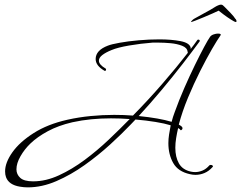

<svg xmlns="http://www.w3.org/2000/svg" viewBox="-20 -729 1041 829"><path d="M100 80Q83 80 66 77Q18 69 6 36Q2 25 2 11Q2 -27 33.5 -71.5Q65 -116 125.5 -154.5Q186 -193 271 -212Q320 -223 371.5 -228Q423 -233 473 -233Q515 -233 554 -230Q620 -297 681.5 -368Q743 -439 791 -501Q791 -502 790.5 -503.5Q790 -505 790 -506Q788 -523 766 -531.5Q744 -540 716 -542.5Q688 -545 665 -545Q642 -545 639 -545Q587 -541 537.5 -532.5Q488 -524 462 -513Q437 -503 422 -491.5Q407 -480 407 -467Q407 -450 436 -433Q438 -432 438 -429Q438 -426 436 -424Q434 -422 432 -423Q393 -445 393 -474Q393 -512 446 -532Q461 -538 497 -544.5Q533 -551 578.5 -555Q624 -559 668 -559Q720 -559 759 -551.5Q798 -544 803 -524Q804 -521 803 -517Q811 -527 818 -536.5Q825 -546 832 -556Q833 -558 837 -558Q840 -558 842 -555Q844 -552 841 -549Q812 -509 769 -453.5Q726 -398 677 -339.5Q628 -281 579 -228Q668 -219 721 -203Q724 -214 727 -224Q730 -234 734 -244Q753 -297 776 -349.5Q799 -402 821.5 -448Q844 -494 861.5 -526.5Q879 -559 887 -570Q892 -577 902.5 -580.5Q913 -584 921 -584Q937 -584 932 -576Q919 -558 895.5 -517.5Q872 -477 844.5 -422.5Q817 -368 792 -308Q767 -248 752 -191Q764 -185 767 -179Q768 -178 768 -175Q768 -171 764 -168Q760 -165 758 -169Q757 -171 754.5 -172.5Q752 -174 749 -176Q744 -154 740.5 -132.5Q737 -111 737 -91Q737 -51 752.5 -23.5Q768 4 804 12Q809 13 813.5 13.5Q818 14 823 14Q838 14 854 7.5Q870 1 884 -15Q886 -17 890 -17Q895 -17 898 -14Q901 -11 898 -8Q882 10 863 18Q844 26 824 26Q812 26 800 23Q749 12 728 -25Q707 -62 707 -111Q707 -129 710 -148.5Q713 -168 717 -188Q691 -196 651.5 -202.5Q612 -209 565 -213L545 -192Q507 -152 455.5 -105Q404 -58 345 -16Q286 26 223.5 53Q161 80 100 80ZM123 54Q178 54 234.5 28Q291 2 345.5 -38.5Q400 -79 449.5 -126Q499 -173 540 -215Q500 -218 459 -218Q416 -218 374.5 -214Q333 -210 292 -201Q232 -187 186.5 -162.5Q141 -138 111 -109Q86 -85 68.5 -54.5Q51 -24 51 2Q51 24 67.5 39Q84 54 123 54ZM805 -634Q805 -634 805 -636Q806 -638 811 -642.5Q816 -647 820 -649Q837 -659 863.5 -673Q890 -687 907 -698Q913 -702 921 -705.5Q929 -709 934 -709Q939 -709 942.5 -706Q946 -703 950 -699Q961 -688 975.5 -673Q990 -658 996 -648Q998 -647 1000 -642.5Q1002 -638 1001 -636Q1001 -634 997 -634Q994 -634 978 -644Q962 -654 946 -666Q930 -678 924 -683Q916 -679 898 -671Q880 -663 859.5 -654.5Q839 -646 823.5 -640Q808 -634 805 -634Z"/></svg>

Font: Waterfall
Style: Regular
Weight: 400
Designer: Robert E. Leuschke
Foundry: Robert E. Leuschke
Version: Version 1.010; ttfautohint (v1.8.3)